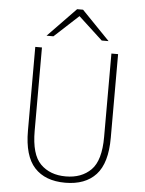

<svg xmlns="http://www.w3.org/2000/svg" viewBox="-61 -970 780 1030"><g transform="rotate(5 329.0 -454.5)"><path d="M106 -249V-700H142V-251Q142 -124 193 -73Q244 -22 329 -22Q414 -22 465 -73Q516 -124 516 -251V-700H552V-249Q552 -113 494.5 -50.5Q437 12 329 12Q221 12 163.5 -50.5Q106 -113 106 -249ZM328 -885 198 -765H161L312 -921H344L495 -765H458Z"/></g></svg>

Font: Overpass Thin
Style: Regular
Weight: 100
Designer: Delve Withrington, Thomas Jockin
Foundry: Delve Fonts
Version: Version 3.000;DELV;Overpass